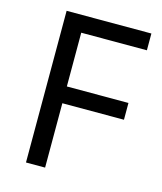

<svg xmlns="http://www.w3.org/2000/svg" viewBox="-108 -793 735 873"><g transform="rotate(15 259.5 -357.0)"><path d="M187 0H97V-714H496V-635H187V-382H477V-303H187Z"/></g></svg>

Font: Noto Sans Old Sogdian
Style: Regular
Weight: 400
Designer: Monotype Design Team
Foundry: Monotype Imaging Inc.
Version: Version 2.002; ttfautohint (v1.8.4.7-5d5b)